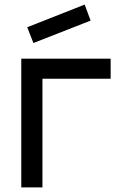

<svg xmlns="http://www.w3.org/2000/svg" viewBox="-20 -819 530 839"><path d="M126 -631 99 -700 350 -799 376 -729ZM463.5 -475H165.5V0H73V-562.5H463.5Z"/></svg>

Font: Russisch Sans Medium
Style: Regular
Weight: 500
Width: 4
Designer: Michael Sharanda (font) & Cristiano Sobral (main changes)
Foundry: Michael Sharanda
Version: Version 2.00;September 8, 2020;FontCreator 13.0.0.2681 64-bi